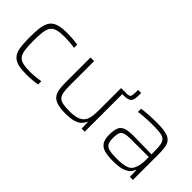

<svg xmlns="http://www.w3.org/2000/svg" viewBox="11 -1165 1731 1731"><g transform="rotate(45 876.5 -299.5)"><path d="M294 8Q235 8 195.5 -1Q156 -10 132.5 -30Q109 -50 97.5 -80.5Q86 -111 82.5 -154.5Q79 -198 79 -254Q79 -317 84 -361.5Q89 -406 102.5 -436.5Q116 -467 140 -484.5Q164 -502 200.5 -510Q237 -518 289 -518Q325 -518 364 -515Q403 -512 429 -507V-466Q402 -471 365.5 -474Q329 -477 299 -477Q243 -477 208 -467.5Q173 -458 155 -434Q137 -410 131 -366.5Q125 -323 125 -256Q125 -186 131 -141.5Q137 -97 155.5 -73.5Q174 -50 209.5 -41.5Q245 -33 302 -33Q336 -33 373 -37Q410 -41 434 -45V-4Q409 1 370 4.5Q331 8 294 8Z M986 -479V-510H1054Q1089 -510 1097.5 -523Q1106 -536 1106 -575V-607H1145V-582Q1145 -552 1141.5 -532Q1138 -512 1128 -500.5Q1118 -489 1100 -484Q1082 -479 1054 -479ZM793 8Q729 8 690 -3.5Q651 -15 630.5 -38.5Q610 -62 603 -99.5Q596 -137 596 -190V-510H642V-201Q642 -147 648 -113.5Q654 -80 671.5 -62.5Q689 -45 721.5 -39Q754 -33 806 -33Q873 -33 910 -49Q947 -65 963 -94Q979 -123 982.5 -162Q986 -201 986 -246V-510H1032V0H993L990 -82H986Q977 -58 957 -37.5Q937 -17 898 -4.5Q859 8 793 8Z M1399 8Q1334 8 1291 -3.5Q1248 -15 1227.5 -46.5Q1207 -78 1207 -138Q1207 -195 1220.5 -227Q1234 -259 1269 -272Q1304 -285 1367 -285Q1379 -285 1405 -284.5Q1431 -284 1465.5 -283.5Q1500 -283 1535.5 -282.5Q1571 -282 1602 -281V-323Q1602 -377 1595 -408Q1588 -439 1568.5 -454Q1549 -469 1512.5 -473Q1476 -477 1417 -477Q1392 -477 1359.5 -475.5Q1327 -474 1296 -471.5Q1265 -469 1245 -465V-506Q1279 -511 1328.5 -514.5Q1378 -518 1435 -518Q1489 -518 1526.5 -512.5Q1564 -507 1588 -494.5Q1612 -482 1625 -460.5Q1638 -439 1642.5 -406Q1647 -373 1647 -328V0H1608L1606 -82H1601Q1586 -42 1552 -22.5Q1518 -3 1477.5 2.5Q1437 8 1399 8ZM1405 -32Q1442 -32 1476 -35.5Q1510 -39 1536.5 -51Q1563 -63 1577 -89Q1591 -117 1596.5 -145.5Q1602 -174 1602 -210V-247H1380Q1329 -247 1301 -239.5Q1273 -232 1262.5 -209.5Q1252 -187 1252 -140Q1252 -96 1264.5 -72.5Q1277 -49 1310 -40.5Q1343 -32 1405 -32Z"/></g></svg>

Font: Saira SemiExpanded ExtraLight
Style: Regular
Weight: 250
Width: 6
Designer: Hector Gatti with collaboration of the Omnibus-Type team
Foundry: Omnibus-Type
Version: Version 1.101